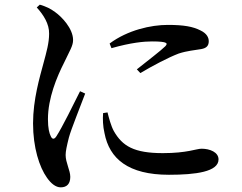

<svg xmlns="http://www.w3.org/2000/svg" viewBox="-20 -769 1040 825"><path d="M451 -582C529 -640 629 -662 701 -662C769 -662 809 -655 842 -638C869 -625 877 -607 877 -592C877 -572 867 -562 844 -558C816 -553 785 -551 748 -539C703 -522 635 -486 583 -455L568 -471C612 -506 672 -552 690 -570C701 -582 704 -591 633 -591C599 -591 543 -586 459 -562ZM442 -286C448 -262 457 -228 469 -206C506 -141 556 -111 680 -111C784 -111 824 -130 846 -130C882 -130 919 -115 919 -84C919 -31 821 -18 706 -18C531 -18 450 -87 429 -197C422 -227 421 -258 423 -283ZM138 -737C167 -705 192 -666 191 -624C191 -585 180 -546 167 -498C151 -438 122 -342 122 -239C122 -135 149 -51 182 -5C199 19 219 36 241 36C268 36 282 20 282 -9C282 -37 262 -70 262 -103C262 -119 267 -142 276 -178C286 -215 326 -313 346 -367L324 -377C299 -327 246 -219 222 -183C213 -169 204 -170 198 -184C192 -196 186 -217 186 -257C186 -347 224 -438 256 -501C280 -552 294 -572 294 -597C294 -647 244 -698 217 -717C197 -732 178 -741 151 -749Z"/></svg>

Font: Noto Serif CJK KR SemiBold
Style: Regular
Weight: 600
Designer: Ryoko NISHIZUKA 西塚涼子 (kana & ideographs); Frank Grießhammer (Latin, Greek & Cyrillic); Wenlong ZHANG 张文龙 (bopomofo); San
Foundry: Adobe
Version: Version 2.001;hotconv 1.1.0;makeotfexe 2.6.0